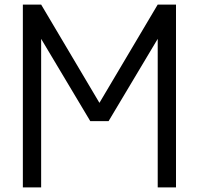

<svg xmlns="http://www.w3.org/2000/svg" viewBox="-20 -820 870 840"><path d="M750 0H670V-650L455 -290H375L160 -650V0H80V-800H160L415 -370L670 -800H750Z"/></svg>

Font: Gauge
Style: Regular
Weight: 400
Designer: Daniel Pimley
Foundry: Daniel Pimley
Version: Version 2.0